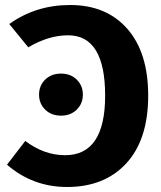

<svg xmlns="http://www.w3.org/2000/svg" viewBox="-20 -730 645 767"><path d="M260 -710Q405 -710 488.5 -615Q572 -520 572 -348Q572 -173 485 -78Q398 17 248 17Q111 17 8 -72L81 -167Q156 -110 240 -110Q400 -110 400 -348Q400 -589 252 -589Q174 -589 93 -541L17 -634Q123 -710 260 -710ZM224 -436Q262 -436 286.5 -412Q311 -388 311 -352Q311 -316 286.5 -292Q262 -268 224 -268Q185 -268 160.5 -292Q136 -316 136 -352Q136 -388 160.5 -412Q185 -436 224 -436Z"/></svg>

Font: Fira Sans
Style: Bold
Weight: 700
Designer: bBox Type GmbH & Carrois Corporate GbR & Edenspiekermann AG
Foundry: bBox Type GmbH & Carrois Corporate GbR & Edenspiekermann AG
Version: Version 4.301;PS 004.301;hotconv 1.0.88;makeotf.lib2.5.64775